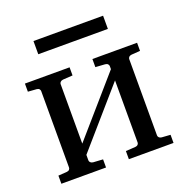

<svg xmlns="http://www.w3.org/2000/svg" viewBox="-118 -758 841 868"><g transform="rotate(-20 302.0 -324.5)"><path d="M356.9 0V-39.1L402.8 -42Q412.1 -43 416 -47.6Q419.9 -52.2 419.9 -57.1V-356L183.1 -84V-57.1Q183.1 -52.2 187.5 -47.6Q191.9 -43 200.2 -42L247.1 -39.1V0H32.2V-39.1L74.2 -42Q82.5 -43 86.2 -47.6Q89.8 -52.2 89.8 -57.1V-424.8Q89.8 -429.7 86.2 -434.3Q82.5 -439 74.2 -439.9L32.2 -442.9V-481.9H247.1V-442.9L200.2 -439.9Q191.9 -439 187.5 -434.3Q183.1 -429.7 183.1 -424.8V-138.2L419.9 -410.2V-424.8Q419.9 -429.7 416 -434.3Q412.1 -439 402.8 -439.9L356.9 -442.9V-481.9H571.8V-442.9L529.8 -439.9Q521.5 -439 517.3 -434.3Q513.2 -429.7 513.2 -424.8V-57.1Q513.2 -52.2 517.3 -47.6Q521.5 -43 529.8 -42L571.8 -39.1V0ZM134.3 -585.9V-649.4H469.2V-585.9Z"/></g></svg>

Font: Charis SIL
Style: Regular
Weight: 400
Foundry: SIL International
Version: Version 4.112